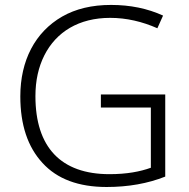

<svg xmlns="http://www.w3.org/2000/svg" viewBox="-20 -745 764 775"><path d="M387.2 -311H588.9V-67.9C545.4 -52.2 491.7 -42 421.9 -42C226.1 -42 123 -150.4 123 -356.9C123 -419.9 135.3 -474.6 159.2 -522C207 -616.2 298.3 -672.9 424.8 -672.9C490.7 -672.9 554.7 -657.7 615.2 -630.9L638.2 -682.1C575.2 -710.9 505.4 -725.1 428.2 -725.1C351.6 -725.1 285.6 -709.5 231 -678.2C121.6 -615.2 62 -501 62 -356C62 -241.2 91.8 -151.9 151.4 -87.4C210.4 -22.5 296.9 9.8 410.2 9.8C498 9.8 577.1 -4.4 647 -32.2V-363.8H387.2Z"/></svg>

Font: Noto Reveo Sans
Style: Regular
Weight: 300
Designer: Monotype Design Team
Foundry: Monotype Imaging Inc.
Version: Version 2.007